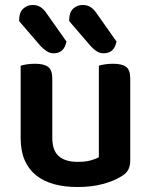

<svg xmlns="http://www.w3.org/2000/svg" viewBox="-20 -736 606 771"><path d="M503 -93Q503 -70 495 -54.5Q487 -39 466 -27Q437 -9 392.5 3Q348 15 291 15Q239 15 197 3.5Q155 -8 125 -32Q95 -56 79 -93Q63 -130 63 -181V-472Q71 -475 86.5 -477.5Q102 -480 121 -480Q156 -480 173 -467.5Q190 -455 190 -421V-183Q190 -131 216.5 -108.5Q243 -86 292 -86Q323 -86 344.5 -92Q366 -98 377 -105V-472Q385 -475 400.5 -477.5Q416 -480 434 -480Q470 -480 486.5 -467.5Q503 -455 503 -421ZM57 -651V-657Q57 -686 73 -701Q89 -716 112 -716Q130 -716 143.5 -707Q157 -698 168 -681L247 -569Q241 -543 228 -532.5Q215 -522 196 -522Q180 -522 167.5 -530.5Q155 -539 144 -550ZM258 -651V-657Q258 -686 273.5 -701Q289 -716 312 -716Q331 -716 344.5 -707Q358 -698 369 -681L448 -569Q442 -543 429 -532.5Q416 -522 396 -522Q381 -522 368.5 -530Q356 -538 345 -550Z"/></svg>

Font: Baloo Thambi 2 SemiBold
Style: Regular
Weight: 600
Designer: Aadarsh Rajan and Ek Type
Foundry: Ek Type
Version: Version 1.640;hotconv 1.0.111;makeotfexe 2.5.65597; ttfautoh